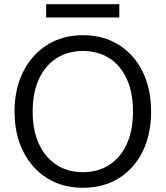

<svg xmlns="http://www.w3.org/2000/svg" viewBox="-20 -879 786 911"><path d="M373 12Q277 12 204 -33.5Q131 -79 90 -160.5Q49 -242 49 -350Q49 -457 90 -538.5Q131 -620 204 -666Q277 -712 373 -712Q471 -712 544 -666Q617 -620 657 -538.5Q697 -457 697 -350Q697 -242 657 -160.5Q617 -79 544 -33.5Q471 12 373 12ZM373 -62Q445 -62 498.5 -96.5Q552 -131 581.5 -195.5Q611 -260 611 -350Q611 -440 581.5 -504.5Q552 -569 498.5 -603Q445 -637 373 -637Q302 -637 248.5 -603Q195 -569 165 -504.5Q135 -440 135 -350Q135 -260 165 -195.5Q195 -131 248.5 -96.5Q302 -62 373 -62ZM199 -796V-859H546V-796Z"/></svg>

Font: DM Sans 9pt
Style: Regular
Weight: 400
Designer: Colophon Foundry, Jonny Pinhorn
Foundry: Colophon Foundry
Version: Version 4.004;gftools[0.9.30]